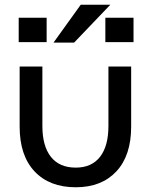

<svg xmlns="http://www.w3.org/2000/svg" viewBox="-20 -780 638 811"><path d="M534 -499V-245Q534 -123 471.5 -56Q409 11 300 11Q189 11 126 -56Q63 -123 63 -245V-499H159V-248Q159 -163 195 -117.5Q231 -72 300 -72Q367 -72 402.5 -117.5Q438 -163 438 -248V-499ZM206 -600 321 -760H446L293 -600ZM177 -705V-602H59V-705ZM544 -705V-602H425V-705Z"/></svg>

Font: Syne Medium
Style: Regular
Weight: 500
Designer: Lucas Descroix
Foundry: Bonjour Monde
Version: Version 2.200; ttfautohint (v1.8.4)